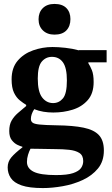

<svg xmlns="http://www.w3.org/2000/svg" viewBox="-20 -721 570 976"><path d="M198 235Q129 235 90 221.5Q51 208 35 184Q19 160 19 130Q19 101 37.5 79Q56 57 94 28V25Q85 23 69 15.5Q53 8 40 -8.5Q27 -25 27 -55Q27 -87 39 -108Q51 -129 70.5 -146Q90 -163 113 -182V-188Q98 -197 80.5 -211Q63 -225 51 -250Q39 -275 39 -318Q39 -376 69.5 -412Q100 -448 148 -465Q196 -482 247 -482Q275 -482 312 -478Q349 -474 381 -465V-466H522V-404H429V-400Q438 -386 447 -364.5Q456 -343 456 -304Q456 -246 426 -212Q396 -178 349.5 -163.5Q303 -149 251 -149Q225 -149 201 -153Q177 -157 154 -166Q137 -140 137 -116Q137 -105 145 -98Q153 -91 180.5 -88Q208 -85 268 -84Q352 -83 405 -72Q458 -61 483 -34Q508 -7 508 44Q508 99 478 135.5Q448 172 400.5 194Q353 216 299 225.5Q245 235 198 235ZM135 35Q128 48 122.5 66Q117 84 117 102Q117 135 151 152Q185 169 265 169Q322 169 351.5 159Q381 149 392 133Q403 117 403 98Q403 69 383.5 56.5Q364 44 331.5 40.5Q299 37 260 37Q200 36 173 35.5Q146 35 135 35ZM250 -197Q280 -197 300 -221Q320 -245 320 -312Q320 -376 300 -404Q280 -432 244 -432Q213 -432 192.5 -408Q172 -384 172 -322Q172 -255 194 -226Q216 -197 250 -197ZM257 -545Q220 -545 198 -566.5Q176 -588 176 -623Q176 -658 197.5 -679.5Q219 -701 257 -701Q297 -701 317.5 -680Q338 -659 338 -624Q338 -588 317.5 -566.5Q297 -545 257 -545Z"/></svg>

Font: STIX Two Text
Style: Bold
Weight: 700
Designer: Ross Mills, John Hudson & Paul Hanslow, Tiro Typeworks Ltd; with prior portions MicroPress Inc., and Coen Hoffman.
Foundry: Tiro Typeworks Ltd
Version: Version 2.13 b171